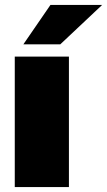

<svg xmlns="http://www.w3.org/2000/svg" viewBox="-20 -760 435 780"><path d="M40 0V-530H260V0ZM75 -580 185 -740H395L225 -580Z"/></svg>

Font: Golos Text Black
Style: Regular
Weight: 900
Designer: A.Korolkova, Vitaly Kuzmin
Foundry: ParaType Ltd
Version: Version 2.004